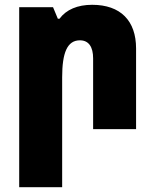

<svg xmlns="http://www.w3.org/2000/svg" viewBox="-20 -538 645 800"><path d="M60 242H239V-216C239 -318 260 -370 313 -370C350 -370 368 -342 368 -295V0H547V-336C547 -452 482 -518 364 -518C303 -518 256 -498 228 -460H221L201 -508H60Z"/></svg>

Font: Noto Sans Armenian SemiCondensed Black
Style: Regular
Weight: 900
Width: 4
Designer: Monotype Design Team
Foundry: Monotype Imaging Inc.
Version: Version 2.008